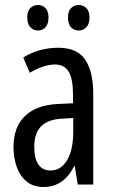

<svg xmlns="http://www.w3.org/2000/svg" viewBox="-20 -738 456 768"><path d="M213 -547Q289 -547 321 -499Q353 -451 353 -362V0H291L279 -74H277Q235 10 154 10Q113 10 86 -12.5Q59 -35 46.5 -71.5Q34 -108 34 -150Q34 -230 80 -274Q126 -318 211 -322L272 -325V-360Q272 -422 255 -451Q238 -480 200 -480Q156 -480 99 -447L73 -508Q136 -547 213 -547ZM225 -263Q117 -257 117 -152Q117 -103 134 -79.5Q151 -56 182 -56Q224 -56 248.5 -97.5Q273 -139 273 -212V-266ZM89 -668Q89 -694 101.5 -706Q114 -718 132 -718Q150 -718 162 -705.5Q174 -693 174 -668Q174 -642 162 -629Q150 -616 132 -616Q114 -616 101.5 -629Q89 -642 89 -668ZM252 -668Q252 -694 264.5 -706Q277 -718 295 -718Q313 -718 325.5 -705.5Q338 -693 338 -668Q338 -642 325.5 -629Q313 -616 295 -616Q276 -616 264 -629Q252 -642 252 -668Z"/></svg>

Font: Noto Sans Kannada ExtraCondensed
Style: Regular
Weight: 400
Width: 2
Designer: Jelle Bosma - Monotype Design Team
Foundry: Monotype Imaging Inc.
Version: Version 2.005; ttfautohint (v1.8.4.7-5d5b)